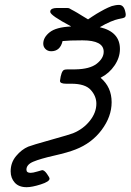

<svg xmlns="http://www.w3.org/2000/svg" viewBox="-20 -571 538 791"><path d="M23.9 134.8Q23.9 98.6 46.4 71.8Q68.8 44.9 96.2 33.2Q110.4 27.3 189.7 5.1Q269 -17.1 280.8 -22Q322.8 -39.1 349.9 -73Q377 -106.9 377 -144Q377 -174.8 354 -200.4Q331.1 -226.1 273.9 -226.1H252Q227.1 -226.1 227.1 -237.8Q231.9 -277.8 244.1 -283.2Q249 -285.2 261.2 -285.2H290Q350.1 -286.1 378.7 -308.6Q407.2 -331.1 407.2 -357.9Q407.2 -404.8 319.8 -404.8Q264.6 -404.8 237.8 -401.9Q228 -359.9 190.9 -359.9Q176.8 -359.9 167.5 -368.9Q158.2 -377.9 158.2 -391.1Q158.2 -417 184.6 -438Q210.9 -459 272 -461.9V-462.9Q187 -507.8 187 -522Q187 -525.9 188 -527.8Q191.9 -537.6 213.9 -538.1H250Q253.9 -538.1 256.3 -538.1Q258.8 -538.1 262 -537.6Q265.1 -537.1 268.1 -535.2Q271 -533.2 274.4 -531.5Q277.8 -529.8 284.9 -525.9Q292 -522 298.6 -518.1Q305.2 -514.2 318.1 -506.1Q331.1 -498 342.8 -491.2Q346.7 -494.1 359.9 -502.7Q373 -511.2 377.9 -514.2Q382.8 -517.1 393.8 -523.4Q404.8 -529.8 410.4 -532.5Q416 -535.2 425 -539.6Q434.1 -543.9 440.4 -545.9Q446.8 -547.9 454.8 -549.3Q462.9 -550.8 470.2 -550.8Q490.2 -550.8 496.1 -522.9Q498 -515.1 498 -511.2Q498 -504.4 495.6 -501.2Q493.2 -498 485.1 -496.1Q477.1 -494.1 466.6 -492.2Q456.1 -490.2 435.5 -481.7Q415 -473.1 391.1 -459Q474.1 -439.9 474.1 -369.1Q474.1 -334 452.1 -301.5Q430.2 -269 395 -251V-250Q439.9 -211.9 439.9 -149.9Q439.9 -90.8 398.9 -35.9Q357.9 19 291 44.9Q260.3 57.1 203.1 70.1Q146 83 117.4 95Q88.9 106.9 88.9 127.9Q88.9 141.1 106 141.1Q115.7 141.1 134.3 135.5Q152.8 129.9 153.8 129.9Q162.6 129.9 173.3 145Q184.1 160.2 184.1 165Q184.1 177.2 147.9 188.7Q111.8 200.2 89.8 200.2Q57.6 200.2 40.8 181.4Q23.9 162.6 23.9 134.8Z"/></svg>

Font: CMU Concrete
Style: Italic
Weight: 500
Italic angle: -14.04°
Version: Version 0.7.0